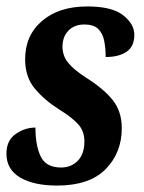

<svg xmlns="http://www.w3.org/2000/svg" viewBox="-33 -566 447 596"><path d="M144 10Q72 10 29.5 -15Q-13 -40 -13 -89Q-13 -130 15.5 -150Q44 -170 77 -170Q77 -114 93.5 -80Q110 -46 157 -46Q188 -46 208.5 -67Q229 -88 229 -127Q229 -159 209.5 -180.5Q190 -202 151 -226Q105 -255 75 -291Q45 -327 45 -382Q45 -456 97.5 -501Q150 -546 238 -546Q315 -546 349.5 -518.5Q384 -491 384 -458Q384 -422 360 -405.5Q336 -389 295 -389Q295 -416 290.5 -439Q286 -462 272 -476Q258 -490 229 -490Q198 -490 179.5 -471Q161 -452 161 -421Q161 -394 177.5 -372.5Q194 -351 234 -325Q287 -292 316 -256.5Q345 -221 345 -168Q345 -92 295 -41Q245 10 144 10Z"/></svg>

Font: Noto Serif ExtraCondensed
Style: Bold Italic
Weight: 700
Width: 2
Italic angle: -12°
Designer: Monotype Design Team
Foundry: Monotype Imaging Inc.
Version: Version 2.013; ttfautohint (v1.8.4.7-5d5b)